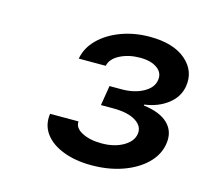

<svg xmlns="http://www.w3.org/2000/svg" viewBox="-69 -917 597 560"><g transform="rotate(15 229.5 -637.0)"><path d="M250 -433.6Q202.1 -433.6 165.3 -447.8Q128.4 -461.9 109.6 -487.5Q90.8 -513.2 95.7 -547.4H181.6Q179.7 -527.8 203.4 -515.4Q227.1 -502.9 262.7 -502.9Q300.8 -502.9 327.4 -518.1Q354 -533.2 357.9 -556.2Q361.8 -580.1 338.1 -595.2Q314.5 -610.4 269.5 -610.4H232.4L242.2 -670.4H279.3Q316.9 -670.4 344 -685.3Q371.1 -700.2 374.5 -723.6Q378.4 -745.6 359.6 -759.5Q340.8 -773.4 307.6 -773.4Q273.4 -773.4 247.1 -760Q220.7 -746.6 216.3 -724.6H134.8Q141.1 -758.8 167.5 -784.7Q193.8 -810.5 233.6 -825.2Q273.4 -839.8 319.3 -839.8Q390.6 -839.8 428.2 -807.4Q465.8 -774.9 458 -727.5Q452.6 -694.3 423.8 -672.1Q395 -649.9 354 -644.5L353.5 -641.6Q404.3 -635.3 428.2 -611.3Q452.1 -587.4 445.8 -549.8Q440.4 -516.1 413.3 -489.7Q386.2 -463.4 344 -448.5Q301.8 -433.6 250 -433.6Z"/></g></svg>

Font: Adwaita Sans
Style: Italic
Weight: 400
Italic angle: -9.39999°
Designer: Rasmus Andersson
Foundry: rsms
Version: Version 4.001;git-9221beed3